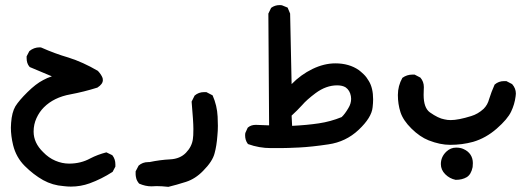

<svg xmlns="http://www.w3.org/2000/svg" viewBox="-20 -392 2040 750"><path d="M84 -165Q84 -167 84 -171.9L94.7 -192.4Q112.3 -207 134.8 -207Q139.6 -207 141.6 -206.1Q194.3 -182.6 248 -167Q303.7 -149.4 362.3 -115.2Q376 -100.6 380.9 -86.9Q381.8 -83 381.8 -79.1Q381.8 -63.5 360.4 -49.8Q307.6 -33.2 254.9 -23.4Q190.4 -11.7 151.4 27.3Q133.8 44.9 122.6 69.3Q111.3 93.8 111.3 122.1Q111.3 166 148.4 202.1Q169.9 224.6 196.3 235.8Q222.7 247.1 250 247.1Q295.9 247.1 333 226.6Q361.3 211.9 395.5 203.1L418 213.9L419.9 215.8Q430.7 230.5 430.7 250Q430.7 252.9 430.7 258.8L419.9 279.3Q376 307.6 330.1 324.2Q294.9 336.9 256.8 336.9Q243.2 336.9 228.5 335Q185.5 332 148.4 311.5Q110.4 290 76.7 256.3Q43 222.7 31.2 174.8Q22.5 138.7 22.5 106.4Q22.5 96.7 23.4 87.9Q26.4 46.9 40 23.4Q54.7 0 87.4 -32.2Q120.1 -64.5 148.4 -79.1Q164.1 -87.9 182.6 -93.8Q166 -100.6 96.7 -129.9L94.7 -131.8Q84 -144.5 84 -165Z M591.8 335 571.3 335.9Q547.9 335.9 523.4 325.2Q514.6 314.5 512.2 304.7Q509.8 294.9 509.8 289.1Q509.8 283.2 509.8 277.3L521.5 254.9Q537.1 241.2 558.6 241.2Q561.5 241.2 563.5 241.2Q605.5 232.4 644.5 230.5Q683.6 228.5 706.5 204.6Q729.5 180.7 733.4 151.4Q735.4 140.6 735.4 111.8Q735.4 83 728.5 4.9L740.2 -18.6Q755.9 -32.2 777.3 -32.2Q780.3 -32.2 786.1 -32.2L810.5 -19.5Q828.1 20.5 830.1 63.5Q831.1 80.1 831.1 99.6Q831.1 119.1 829.1 138.7Q826.2 177.7 818.4 206.1Q810.5 238.3 773.4 275.4Q743.2 306.6 706.5 318.4Q669.9 330.1 637.7 337.9Q611.3 335 591.8 335Z M1290 -144.5Q1343.8 -144.5 1381.8 -118.2Q1389.6 -112.3 1400.9 -101.6Q1412.1 -90.8 1420.9 -75.2Q1437.5 -47.9 1437.5 -3.9Q1437.5 9.8 1435.5 27.3Q1431.6 67.4 1380.9 115.2Q1331.1 162.1 1262.7 171.9Q1198.2 181.6 1149.9 184.1Q1101.6 186.5 1076.2 186.5Q1050.8 186.5 1038.1 186.5Q992.2 186.5 949.2 170.9L947.3 168.9Q937.5 155.3 937.5 136.7Q937.5 129.9 938.5 127L947.3 107.4L949.2 105.5Q960.9 95.7 979.5 95.7Q979.5 95.7 1031.2 97.7L1028.3 -338.9L1039.1 -361.3Q1053.7 -372.1 1072.3 -372.1Q1079.1 -372.1 1082 -371.1L1103.5 -362.3L1113.3 -338.9L1119.1 -63.5Q1155.3 -100.6 1200.7 -122.6Q1246.1 -144.5 1290 -144.5ZM1351.6 -5.9Q1351.6 -10.7 1350.6 -16.6Q1346.7 -39.1 1330.1 -50.8Q1317.4 -58.6 1296.9 -58.6Q1253.9 -58.6 1212.9 -28.3Q1177.7 -2 1160.2 18.6Q1142.6 38.1 1119.1 59.6L1121.1 99.6Q1179.7 96.7 1225.6 89.8Q1271.5 83 1314.5 65.4Q1327.1 53.7 1340.8 30.3Q1351.6 12.7 1351.6 -5.9Z M1702.1 249Q1702.1 220.7 1723.6 200.2Q1740.2 184.6 1761.7 184.6Q1779.3 184.6 1791 190.4Q1808.6 198.2 1817.9 212.4Q1827.1 226.6 1827.1 245.1Q1827.1 252.9 1826.2 260.7Q1820.3 290 1802.7 300.3Q1785.2 310.5 1760.7 310.5H1759.8Q1736.3 305.7 1719.2 288.6Q1702.1 271.5 1702.1 249ZM1551.8 -87.9Q1569.3 -100.6 1590.8 -100.6Q1593.8 -100.6 1599.6 -100.6L1622.1 -88.9Q1635.7 -73.2 1635.7 -51.8Q1635.7 -48.8 1635.3 -41Q1634.8 -33.2 1634.8 -21.5Q1634.8 29.3 1659.2 46.9Q1692.4 70.3 1715.8 74.2Q1727.5 77.1 1740.2 77.1Q1770.5 77.1 1820.3 61.5Q1846.7 53.7 1869.1 33.2Q1884.8 17.6 1890.6 -4.9Q1899.4 -33.2 1912.1 -61.5Q1927.7 -75.2 1949.2 -75.2Q1952.1 -75.2 1958 -75.2L1980.5 -63.5Q1995.1 -46.9 1995.1 -26.4Q1995.1 -21.5 1994.1 -15.6Q1990.2 15.6 1976.6 43.9Q1962.9 73.2 1920.4 110.4Q1877.9 147.5 1828.1 162.1Q1785.2 173.8 1738.3 173.8Q1699.2 173.8 1654.3 156.2Q1620.1 142.6 1587.4 110.4Q1554.7 78.1 1544.4 46.4Q1534.2 14.6 1534.2 -21Q1534.2 -56.6 1551.8 -87.9Z"/></svg>

Font: JasonHandwriting2
Style: SemiBold
Weight: 600
Version: Version 1.04.7